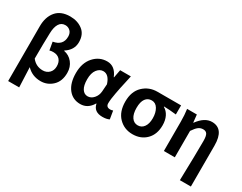

<svg xmlns="http://www.w3.org/2000/svg" viewBox="-106 -1423 2819 2235"><g transform="rotate(30 1303.5 -305.5)"><path d="M215 -65Q220 30 226 201H78V-536Q78 -660 141.5 -736Q205 -812 330 -812Q429 -812 497.5 -759.5Q566 -707 566 -602Q566 -497 467 -434V-429Q537 -416 582 -360Q627 -304 627 -224Q627 -111 560.5 -48.5Q494 14 404 14Q290 14 215 -65ZM363 -107Q414 -107 448.5 -140.5Q483 -174 483 -230.5Q483 -287 452.5 -320.5Q422 -354 365 -354Q337 -354 316 -347L297 -455Q425 -477 425 -595Q425 -643 397.5 -669.5Q370 -696 331 -696Q278 -696 250 -651Q222 -606 220 -525Q215 -381 215 -180Q272 -107 363 -107Z M1096 -85Q1038 14 936.5 14Q835 14 774.5 -63Q714 -140 714 -275.5Q714 -411 786.5 -492.5Q859 -574 965 -574Q1071 -574 1120 -453H1124L1144 -560H1288Q1285 -544 1270.5 -478.5Q1256 -413 1249.5 -383.5Q1243 -354 1234 -304Q1216 -210 1216 -158Q1216 -106 1271 -106Q1290 -106 1308 -113L1326 -4Q1292 14 1235 14Q1120 14 1100 -85ZM1086 -242 1093 -341Q1058 -453 982 -453Q934 -453 899 -407.5Q864 -362 864 -277.5Q864 -193 892 -150Q920 -107 966 -107Q1012 -107 1047 -147Q1082 -187 1086 -242Z M1646 -560H1963V-438Q1867 -449 1798 -450V-445Q1843 -420 1868 -369.5Q1893 -319 1893 -251Q1893 -129 1822 -57.5Q1751 14 1639 14Q1527 14 1452.5 -62.5Q1378 -139 1378 -275Q1378 -411 1456 -485.5Q1534 -560 1646 -560ZM1528 -276.5Q1528 -195 1558.5 -150.5Q1589 -106 1640.5 -106Q1692 -106 1722.5 -148.5Q1753 -191 1753 -265Q1753 -339 1723 -389.5Q1693 -440 1640.5 -440Q1588 -440 1558 -399Q1528 -358 1528 -276.5Z M2386 201Q2396 -153 2396 -331Q2396 -396 2380 -422Q2364 -448 2327 -448Q2290 -448 2262.5 -426.5Q2235 -405 2202 -355V0H2055V-393Q2055 -485 2044 -560H2175L2186 -457H2189Q2274 -574 2373 -574Q2534 -574 2534 -349V201Z"/></g></svg>

Font: Swei Fan Sans CJK TC
Style: Bold
Weight: 700
Version: Version 2.130